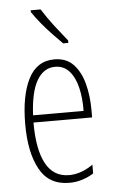

<svg xmlns="http://www.w3.org/2000/svg" viewBox="-55 -801 497 848"><g transform="rotate(-5 194.0 -377.0)"><path d="M199 -539Q252 -539 283.5 -505.5Q315 -472 329 -418Q343 -364 343 -303V-269H83Q83 -149 117 -86.5Q151 -24 220 -24Q273 -24 326 -61V-22Q304 -8 276.5 1Q249 10 218 10Q128 10 87 -64.5Q46 -139 46 -264Q46 -391 83.5 -465Q121 -539 199 -539ZM199 -506Q149 -506 119 -455.5Q89 -405 84 -301H308Q309 -357 298 -403.5Q287 -450 262.5 -478Q238 -506 199 -506ZM158 -764Q183 -724 211.5 -687Q240 -650 267 -617V-606H244Q225 -625 200.5 -650.5Q176 -676 153 -704Q130 -732 114 -756V-764Z"/></g></svg>

Font: Noto Sans Arabic ExtCond ExtLt
Style: Regular
Weight: 200
Width: 2
Designer: Monotype Design Team, Nadine Chahine, Nizar Qandah and Khaled Hosny
Foundry: Monotype Imaging Inc.
Version: Version 2.012; ttfautohint (v1.8.4.7-5d5b)